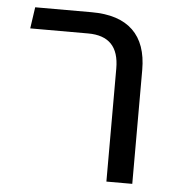

<svg xmlns="http://www.w3.org/2000/svg" viewBox="-47 -636 616 680"><g transform="rotate(5 261.5 -296.5)"><path d="M356 0V-402Q356 -460 328.5 -488.5Q301 -517 246 -517H40L51 -593H252Q349 -593 398.5 -545.5Q448 -498 448 -405V0Z"/></g></svg>

Font: Noto Sans Hebrew Thin
Style: Regular
Weight: 400
Version: Version 3.001